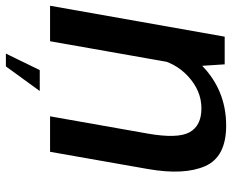

<svg xmlns="http://www.w3.org/2000/svg" viewBox="-96 -550 788 652"><g transform="rotate(90 298.0 -224.0)"><path d="M-8.5 0H112L197.5 -484.5L190.5 -593H96.5ZM367 0H487.5L546 -332.5Q567.5 -455 536.2 -526.5Q505 -598 398.5 -598Q290 -598 210.2 -530Q130.5 -462 117.5 -388L170.5 -354.5Q182.5 -424 231.5 -469Q280.5 -514 340 -514Q399 -514 421.2 -473.5Q443.5 -433 425.5 -331ZM154 150H197.5L281 35H210Z"/></g></svg>

Font: Anybody UltraCondensed Thin Medium
Style: Italic
Weight: 500
Italic angle: -10°
Version: Version 1.111